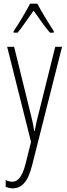

<svg xmlns="http://www.w3.org/2000/svg" viewBox="-20 -784 367 1046"><path d="M183 -764H144C121 -720 78 -648 54 -614V-606H76C102 -637 137 -690 163 -726C191 -687 224 -638 252 -606H273V-614C257 -638 208 -717 183 -764ZM19 -529 149 -11 119 110C99 186 74 206 47 206C35 206 21 202 11 197V234C24 239 35 242 49 242C97 242 132 209 155 116L318 -529H281L189 -160C182 -134 176 -109 169 -70H166C163 -89 163 -100 148 -159L57 -529Z"/></svg>

Font: Noto Sans Armenian ExtraCondensed ExtraLight
Style: Regular
Weight: 200
Width: 2
Designer: Monotype Design Team
Foundry: Monotype Imaging Inc.
Version: Version 2.008